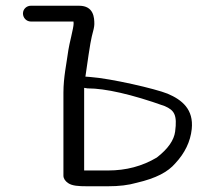

<svg xmlns="http://www.w3.org/2000/svg" viewBox="-20 -653 738 669"><path d="M283.4 -345.3 285.2 -345H287C345.6 -345 438.3 -324.8 554.3 -283.2C587 -268.8 598.1 -253.3 590.2 -194.2C586.2 -165.1 566.3 -134.9 526.4 -104.1C475.7 -73.9 419.6 -59 356.6 -59H283.1C279.5 -59 277.5 -59 273.2 -59.1V-346.9C276.8 -346.3 280.4 -345.8 283.4 -345.3ZM87.5 -633C73.1 -633 60 -621.8 60 -606C60 -591.1 71.9 -578 87.5 -578H236.1C236.3 -576.6 236.5 -573.2 236.5 -570.6C236.5 -555.6 220.7 -497.8 218.2 -478.5C211.9 -431.5 201 -383.8 201 -330.3V-40.9C201 -30.8 207.5 -21.7 217.6 -14.9C231.7 -5.3 254 -4 283.1 -4H356.6C394.8 -4 426.8 -7.7 456.6 -16.2C524.5 -32.1 565 -53.8 591.1 -84.2C623.9 -119.4 643.5 -159.5 648.1 -203.3C655.2 -271.9 614.5 -305.1 564.1 -326.5C521.5 -343.8 366.8 -379.5 293.9 -384.8L282.2 -385.7C280.3 -385.8 279.9 -385.9 277.6 -386C282.6 -421.4 294.8 -507.6 299.7 -525.3C305.6 -546.8 308.7 -560.5 308.7 -569C308.7 -590.5 307.3 -633 255.5 -633Z"/></svg>

Font: MewTooHand
Style: BdWide
Weight: 400
Designer: Mew Too, Robert Jablonski
Version: Version 0.77